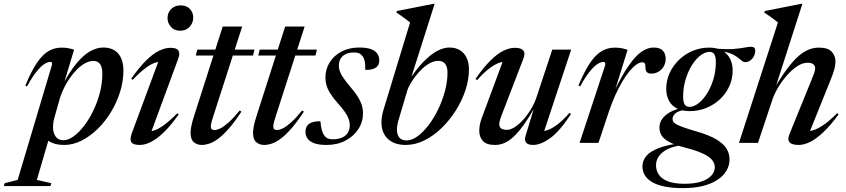

<svg xmlns="http://www.w3.org/2000/svg" viewBox="-108 -756 4476 1016"><path d="M180 -134Q176 -119.5 174.2 -107Q172.5 -94.5 172.5 -84Q172.5 -55 185.8 -34.5Q199 -14 228 -14Q253.5 -14 282 -34.8Q310.5 -55.5 337.5 -91Q364.5 -126.5 386.2 -171.5Q408 -216.5 420.8 -266.5Q433.5 -316.5 433.5 -364.5Q433.5 -401 421.5 -417.2Q409.5 -433.5 386 -433.5Q365.5 -433.5 344.5 -422.5Q323.5 -411.5 303.2 -392.2Q283 -373 265.2 -348.2Q247.5 -323.5 233.5 -296Q219.5 -268.5 210.5 -241.5ZM112 -55.5 157.5 -45 87 196 163.5 213.5 159 228.5H-87.5L-83.5 213.5L-14.5 196L166 -409.5Q169 -418 167 -423.2Q165 -428.5 158 -428.5Q145.5 -428.5 128 -418Q110.5 -407.5 87.5 -379.8Q64.5 -352 35 -299L26 -303Q57.5 -379.5 87.5 -423.5Q117.5 -467.5 149 -485.8Q180.5 -504 217 -504Q237 -504 252 -501.2Q267 -498.5 284 -493L222.5 -289L215.5 -291.5Q257 -372.5 295.5 -419Q334 -465.5 369.5 -485Q405 -504.5 438 -504.5Q490 -504.5 517.5 -472.8Q545 -441 545 -383Q545 -325 527 -268.2Q509 -211.5 478 -161Q447 -110.5 407 -72Q367 -33.5 322.2 -11.2Q277.5 11 232 11Q183.5 11 153.8 -7.2Q124 -25.5 112 -55.5Z M589 -49.5 737 -449 752 -428Q734 -431 712.2 -424Q690.5 -417 661.8 -395.5Q633 -374 594 -333.5L586.5 -340Q628 -399 664.2 -435Q700.5 -471 732.8 -487Q765 -503 794 -503Q827.5 -503 836.5 -488.2Q845.5 -473.5 835 -445L686.5 -42L666.5 -63Q681.5 -59 702.8 -64.2Q724 -69.5 755.2 -91Q786.5 -112.5 830.5 -157L837.5 -150.5Q796.5 -92.5 760 -57Q723.5 -21.5 691.5 -5.2Q659.5 11 632 11Q597.5 11 587.5 -3Q577.5 -17 589 -49.5ZM778.5 -660.5Q778.5 -679 787.2 -694.2Q796 -709.5 811.8 -718.5Q827.5 -727.5 848.5 -727.5Q879 -727.5 896.8 -708.8Q914.5 -690 914.5 -663.5Q914.5 -644.5 906 -628.8Q897.5 -613 882 -603.2Q866.5 -593.5 845 -593.5Q814.5 -593.5 796.5 -613.8Q778.5 -634 778.5 -660.5Z M928 -462 936 -493.5H1238.5L1231 -462ZM1020 -139Q1015 -123.5 1012.2 -113.5Q1009.5 -103.5 1008.5 -97Q1007.5 -90.5 1007.5 -86Q1007.5 -76 1012.8 -72Q1018 -68 1028 -68Q1040 -68 1057.8 -76.5Q1075.5 -85 1101 -107.5Q1126.5 -130 1160.5 -171.5L1169.5 -165Q1133.5 -110.5 1103.2 -76Q1073 -41.5 1047.5 -22.5Q1022 -3.5 1000.2 3.8Q978.5 11 960 11Q935 11 917.8 -3.5Q900.5 -18 900.5 -53Q900.5 -65.5 904 -86.5Q907.5 -107.5 920.5 -147L1070.5 -615.5H1173.5Z M1258.5 -462 1266.5 -493.5H1569L1561.5 -462ZM1350.5 -139Q1345.5 -123.5 1342.8 -113.5Q1340 -103.5 1339 -97Q1338 -90.5 1338 -86Q1338 -76 1343.2 -72Q1348.5 -68 1358.5 -68Q1370.5 -68 1388.2 -76.5Q1406 -85 1431.5 -107.5Q1457 -130 1491 -171.5L1500 -165Q1464 -110.5 1433.8 -76Q1403.5 -41.5 1378 -22.5Q1352.5 -3.5 1330.8 3.8Q1309 11 1290.5 11Q1265.5 11 1248.2 -3.5Q1231 -18 1231 -53Q1231 -65.5 1234.5 -86.5Q1238 -107.5 1251 -147L1401 -615.5H1504Z M1587.5 -114.5Q1590 -87 1594.5 -69.5Q1599 -52 1608 -39.5Q1617 -27 1627.8 -23Q1638.5 -19 1652 -19Q1681 -19 1701.5 -27.8Q1722 -36.5 1732.5 -53.5Q1743 -70.5 1743 -94.5Q1743 -109.5 1737.2 -126Q1731.5 -142.5 1717.5 -163Q1703.5 -183.5 1678.5 -211Q1654 -238.5 1639.8 -261.5Q1625.5 -284.5 1619.8 -305Q1614 -325.5 1614 -346Q1614 -389.5 1636.2 -425.5Q1658.5 -461.5 1699 -483Q1739.5 -504.5 1793.5 -504.5Q1832.5 -504.5 1855.5 -495.8Q1878.5 -487 1888.8 -471.8Q1899 -456.5 1899 -436.5Q1899 -420 1891.8 -409Q1884.5 -398 1868.5 -392Q1852.5 -386 1825 -386Q1825.5 -415.5 1822 -431.8Q1818.5 -448 1810.5 -458.5Q1802.5 -469.5 1791.8 -474Q1781 -478.5 1765.5 -478.5Q1728 -478.5 1706.5 -460Q1685 -441.5 1685 -408Q1685 -394.5 1690.2 -379.2Q1695.5 -364 1709 -344Q1722.5 -324 1747 -295Q1772 -266.5 1786.2 -243Q1800.5 -219.5 1806.8 -199Q1813 -178.5 1813 -158.5Q1813 -111 1788.2 -72.8Q1763.5 -34.5 1720 -11.8Q1676.5 11 1620.5 11Q1580 11 1555.5 2.2Q1531 -6.5 1519.8 -22.2Q1508.5 -38 1508.5 -58.5Q1508.5 -77 1516.8 -89.5Q1525 -102 1542.5 -108.2Q1560 -114.5 1587.5 -114.5Z M2000.5 -119Q1996.5 -106 1994.5 -93.5Q1992.5 -81 1992.5 -70.5Q1992.5 -43 2005.2 -28Q2018 -13 2043 -13Q2071.5 -13 2101.8 -35Q2132 -57 2160.2 -94.2Q2188.5 -131.5 2211 -178.2Q2233.5 -225 2246.8 -275Q2260 -325 2260 -372Q2260 -401 2248 -417.5Q2236 -434 2211 -434Q2190.5 -434 2169.2 -423Q2148 -412 2128.5 -394.2Q2109 -376.5 2092.8 -355.5Q2076.5 -334.5 2064.8 -314.5Q2053 -294.5 2048 -279.5ZM2062 -637Q2053 -644.5 2041.8 -653Q2030.5 -661.5 2017.5 -670.8Q2004.5 -680 1990 -689.5L1991.5 -697.5L2186 -736H2192L2060 -321L2054 -327.5Q2094 -389 2131.8 -428Q2169.5 -467 2204.2 -485.8Q2239 -504.5 2269 -504.5Q2319 -504.5 2346.2 -473Q2373.5 -441.5 2373.5 -388.5Q2373.5 -335 2355 -279Q2336.5 -223 2303.8 -171.2Q2271 -119.5 2228.5 -78.2Q2186 -37 2137.5 -13Q2089 11 2039.5 11Q1977.5 11 1944 -21.5Q1910.5 -54 1910.5 -108Q1910.5 -123 1913.2 -139.8Q1916 -156.5 1921 -174Z M2672.5 -35 2722.5 -199.5 2727 -197Q2693 -137 2664.5 -97Q2636 -57 2610.5 -33.2Q2585 -9.5 2561 0.8Q2537 11 2512 11Q2465.5 11 2446.8 -10.5Q2428 -32 2428 -64.5Q2428 -80 2431.8 -98.5Q2435.5 -117 2443 -136L2560 -451L2577 -427.5Q2561 -431.5 2538.5 -425.2Q2516 -419 2485.8 -397.2Q2455.5 -375.5 2416.5 -332L2408.5 -338.5Q2449.5 -398 2485.8 -434.2Q2522 -470.5 2554.8 -486.8Q2587.5 -503 2616.5 -503Q2649 -503 2661 -489.2Q2673 -475.5 2661 -444L2547 -148Q2540.5 -131.5 2537.2 -119.5Q2534 -107.5 2534 -99.5Q2534 -83 2544.5 -76Q2555 -69 2574.5 -69Q2594 -69 2616.5 -83.8Q2639 -98.5 2661 -122.8Q2683 -147 2701 -177Q2719 -207 2729.5 -237L2814.5 -493.5H2914.5L2765 -42.5L2748 -62.5Q2764.5 -59.5 2787.8 -67Q2811 -74.5 2840.8 -96.5Q2870.5 -118.5 2906 -159L2913.5 -152.5Q2854 -61.5 2803.8 -25.2Q2753.5 11 2713.5 11Q2687 11 2676.5 -0.8Q2666 -12.5 2672.5 -35Z M3094 -409.5Q3096 -417 3094.2 -422.8Q3092.5 -428.5 3085 -428.5Q3072.5 -428.5 3055 -418Q3037.5 -407.5 3014.5 -379.8Q2991.5 -352 2962 -299L2953 -303Q2984.5 -379.5 3014.5 -423.5Q3044.5 -467.5 3076.5 -485.8Q3108.5 -504 3144.5 -504Q3158.5 -504 3169.5 -502.8Q3180.5 -501.5 3190.8 -499Q3201 -496.5 3213 -492.5L3141.5 -262.5L3139.5 -267.5Q3185.5 -362 3222 -413.2Q3258.5 -464.5 3289.8 -484.5Q3321 -504.5 3351 -504.5Q3383.5 -504.5 3399 -488.5Q3414.5 -472.5 3414.5 -446Q3414.5 -422.5 3404.2 -404.8Q3394 -387 3376.8 -376.8Q3359.5 -366.5 3339.5 -366.5Q3322.5 -366.5 3315.2 -374.2Q3308 -382 3307.5 -398.5Q3307.5 -415.5 3303.5 -421Q3299.5 -426.5 3291.5 -426.5Q3277 -426.5 3259.8 -414.5Q3242.5 -402.5 3223.2 -379.5Q3204 -356.5 3185 -324.2Q3166 -292 3147.8 -252Q3129.5 -212 3114 -165.5L3059 0H2959Z M3836.5 -427Q3827.5 -427 3819.2 -433Q3811 -439 3800.8 -447.8Q3790.5 -456.5 3775 -465.2Q3759.5 -474 3736 -479.8Q3712.5 -485.5 3678 -484.5L3673 -499Q3735 -494 3771.8 -496.8Q3808.5 -499.5 3830.2 -504Q3852 -508.5 3867.5 -508.5Q3878 -508.5 3883.2 -503.2Q3888.5 -498 3888.5 -487.5Q3888.5 -475.5 3884.2 -464.8Q3880 -454 3872.8 -445.5Q3865.5 -437 3856 -432Q3846.5 -427 3836.5 -427ZM3540 -190.5Q3559 -190.5 3578.8 -203Q3598.5 -215.5 3616.8 -238Q3635 -260.5 3649.2 -290.2Q3663.5 -320 3671.8 -354.8Q3680 -389.5 3680 -426.5Q3680 -457 3671.5 -469.2Q3663 -481.5 3647 -481.5Q3627.5 -481.5 3607.8 -469Q3588 -456.5 3569.8 -434Q3551.5 -411.5 3537.5 -381.8Q3523.5 -352 3515.2 -317.2Q3507 -282.5 3507 -245.5Q3507 -215 3515.2 -202.8Q3523.5 -190.5 3540 -190.5ZM3644.5 -504Q3685.5 -504 3713 -488.8Q3740.5 -473.5 3754.8 -446.2Q3769 -419 3769 -382.5Q3769 -338 3751 -299Q3733 -260 3701.8 -230.8Q3670.5 -201.5 3629.5 -184.8Q3588.5 -168 3542 -168Q3501.5 -168 3473.8 -182.2Q3446 -196.5 3431.8 -223.2Q3417.5 -250 3417.5 -286.5Q3417.5 -330 3435.2 -369Q3453 -408 3484.2 -438.5Q3515.5 -469 3556.5 -486.5Q3597.5 -504 3644.5 -504ZM3507.5 239.5Q3449.5 239.5 3408.5 231Q3367.5 222.5 3341.5 206.8Q3315.5 191 3303.5 170Q3291.5 149 3291.5 124Q3291.5 94 3312.5 69Q3333.5 44 3381.2 26.2Q3429 8.5 3508.5 -0.5H3543.5V9.5Q3497 10.5 3463 19.5Q3429 28.5 3407 43.5Q3385 58.5 3374.2 77.5Q3363.5 96.5 3363.5 118.5Q3363.5 147 3378.8 169Q3394 191 3427.2 203.8Q3460.5 216.5 3515 216.5Q3569 216.5 3604.5 204.2Q3640 192 3657.2 172Q3674.5 152 3674.5 129.5Q3674.5 113 3666 98.8Q3657.5 84.5 3638.8 71.8Q3620 59 3589.5 47.2Q3559 35.5 3515 24.5Q3461 10.5 3432.2 -5.2Q3403.5 -21 3392.5 -39.8Q3381.5 -58.5 3381.5 -81Q3381.5 -105.5 3395.8 -126.2Q3410 -147 3437.5 -162.5Q3465 -178 3503.5 -185.5L3513.5 -174Q3480.5 -169 3465.8 -155.8Q3451 -142.5 3451 -126.5Q3451 -118.5 3454.8 -112Q3458.5 -105.5 3471.2 -98.2Q3484 -91 3510 -81.8Q3536 -72.5 3580.5 -59.5Q3644.5 -41 3682 -18.8Q3719.5 3.5 3736 29.8Q3752.5 56 3752.5 87.5Q3752.5 119.5 3736.2 147.2Q3720 175 3688.5 195.8Q3657 216.5 3611.5 228Q3566 239.5 3507.5 239.5Z M3979 -228 3903 0H3802.5L4008.5 -637Q4000 -644.5 3988.5 -653Q3977 -661.5 3963.8 -671Q3950.5 -680.5 3936.5 -689.5L3938.5 -697.5L4132.5 -736H4138L3991 -278.5L3984.5 -279.5Q4023.5 -346.5 4056 -390.2Q4088.5 -434 4117 -458.8Q4145.5 -483.5 4172 -493.8Q4198.5 -504 4225.5 -504Q4273 -504 4293 -482.5Q4313 -461 4313 -430Q4313 -412.5 4307.5 -391Q4302 -369.5 4285 -327.5L4170 -42L4152.5 -62Q4170 -59.5 4194 -66.5Q4218 -73.5 4250 -95Q4282 -116.5 4322 -157.5L4329.5 -150.5Q4287 -92.5 4249.2 -56.8Q4211.5 -21 4179 -5Q4146.5 11 4118 11Q4082.5 11 4070 -3.2Q4057.5 -17.5 4070.5 -48.5L4183 -325Q4196 -356.5 4200.8 -370.5Q4205.5 -384.5 4205.5 -393.5Q4205.5 -408 4195.8 -416Q4186 -424 4165 -424Q4138 -424 4109.8 -405Q4081.5 -386 4055.2 -356Q4029 -326 4009 -292Q3989 -258 3979 -228Z"/></svg>

Font: Newsreader 60pt Medium
Style: Italic
Weight: 500
Italic angle: -17°
Designer: Hugues Gentile
Foundry: Production Type
Version: Version 1.003